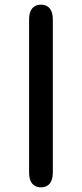

<svg xmlns="http://www.w3.org/2000/svg" viewBox="-20 -626 352 825"><path d="M105 116Q105 146 118 162.5Q131 179 156 179Q181 179 194 162.5Q207 146 207 116V-543Q207 -573 194 -589.5Q181 -606 156 -606Q131 -606 118 -589.5Q105 -573 105 -543Z"/></svg>

Font: Beiruti SemiBold
Style: Regular
Weight: 600
Designer: Arlette Boutros
Foundry: Boutros
Version: Version 1.41